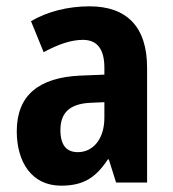

<svg xmlns="http://www.w3.org/2000/svg" viewBox="-20 -577 546 607"><path d="M263 -557C194 -557 129 -540 78 -510L118 -412C164 -437 205 -451 242 -451C287 -451 310 -422 310 -363V-341L234 -338C103 -332 33 -276 33 -162C33 -65 80 10 173 10C245 10 283 -16 321 -73H324L347 0H445V-363C445 -492 381 -557 263 -557ZM266 -252 310 -254V-205C310 -137 274 -96 226 -96C191 -96 171 -117 171 -166C171 -219 199 -249 266 -252Z"/></svg>

Font: Noto Sans Ethiopic Condensed
Style: Bold
Weight: 700
Width: 3
Designer: Monotype Design Team
Foundry: Monotype Imaging Inc.
Version: Version 2.102